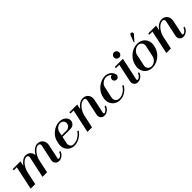

<svg xmlns="http://www.w3.org/2000/svg" viewBox="344 -2237 3724 3724"><g transform="rotate(-45 2206.5 -375.0)"><path d="M363.8 0Q434.1 -326.7 459 -445.8Q463.4 -466.3 449.5 -481.2Q435.5 -496.1 414.1 -496.1Q370.1 -496.1 325.2 -454.1Q288.1 -420.9 260 -369.1Q231.9 -317.4 219.2 -257.8L164.1 0H39.1L142.1 -483.9H59.1V-516.1H273.9L252 -413.1Q288.1 -465.8 332.5 -496.8Q377 -527.8 420.9 -527.8Q482.9 -527.8 522.2 -491Q561.5 -454.1 565.9 -395Q601.6 -456.1 649.7 -491.9Q697.8 -527.8 746.1 -527.8Q822.8 -527.8 862.8 -473.1Q902.8 -418.5 886.2 -339.8L824.2 -48.8Q821.8 -36.6 830.3 -29.1Q838.9 -21.5 851.1 -24.9Q880.9 -35.2 903.1 -58.8Q925.3 -82.5 931.2 -112.8H962.9Q951.7 -61 907.2 -24.4Q862.8 12.2 812 12.2Q760.3 12.2 731 -24.7Q701.7 -61.5 712.9 -112.8Q759.3 -326.7 784.2 -445.8Q788.6 -466.3 774.4 -481.2Q760.3 -496.1 738.8 -496.1Q694.8 -496.1 649.9 -454.1Q613.3 -421.4 585.4 -372.3Q557.6 -323.2 545.9 -267.1L488.8 0Z M1234.9 12.2Q1169.9 12.2 1120.1 -20.5Q1070.3 -53.2 1048.3 -110.6Q1026.4 -168 1040 -235.8L1048.8 -279.8Q1069.8 -382.3 1158.4 -455.1Q1247.1 -527.8 1350.1 -527.8Q1422.4 -527.8 1474.1 -490.2Q1504.4 -464.8 1517.6 -434.1Q1530.8 -403.3 1526.1 -375.7Q1521.5 -348.1 1506.3 -325Q1491.2 -301.8 1465.3 -287.8Q1439.5 -273.9 1409.7 -273.9H1186L1154.8 -129.9Q1152.3 -122.6 1153.3 -111.6Q1154.3 -100.6 1155.8 -88.4Q1157.2 -76.2 1163.8 -64Q1170.4 -51.8 1179.7 -42Q1189 -32.2 1205.1 -26.1Q1221.2 -20 1241.7 -20Q1308.6 -20 1369.6 -56.4Q1430.7 -92.8 1468.8 -151.9L1494.1 -137.2Q1450.7 -70.8 1379.6 -29.3Q1308.6 12.2 1234.9 12.2ZM1192.9 -306.2H1331.1Q1366.2 -306.2 1394.3 -328.9Q1422.4 -351.6 1429.7 -386.2Q1439.9 -434.6 1413.1 -465.3Q1386.2 -496.1 1342.8 -496.1Q1296.9 -496.1 1258.3 -464.1Q1219.7 -432.1 1210 -386.2Z M1958.5 -112.8Q1969.2 -162.1 1995.4 -284.7Q2021.5 -407.2 2029.8 -445.8Q2034.2 -466.3 2020 -481.7Q2005.9 -497.1 1984.4 -497.1V-496.1Q1935.1 -496.1 1886.7 -454.1Q1850.6 -423.3 1822.8 -377Q1794.9 -330.6 1780.8 -276.9L1721.7 0H1596.7L1699.7 -483.9H1616.7V-516.1H1831.5L1808.6 -409.2Q1845.7 -463.9 1894.3 -495.8Q1942.9 -527.8 1991.7 -527.8Q2068.4 -527.8 2108.4 -473.4Q2148.4 -418.9 2131.8 -340.8L2069.8 -48.8Q2068.4 -36.6 2077.4 -29.3Q2086.4 -22 2096.7 -24.9Q2125.5 -35.2 2147.9 -59.1Q2170.4 -83 2176.8 -112.8H2208.5Q2197.3 -61 2152.8 -24.4Q2108.4 12.2 2056.6 12.2Q2004.9 12.2 1976.1 -24.4Q1947.3 -61 1958.5 -112.8Z M2488.3 12.2Q2417.5 12.2 2365 -22.5Q2312.5 -57.1 2290.5 -117.2Q2268.6 -177.2 2283.7 -248Q2284.2 -250.5 2285.6 -257.3Q2287.1 -264.2 2287.6 -268.1Q2302.7 -338.4 2350.3 -398.2Q2397.9 -458 2465.1 -492.9Q2532.2 -527.8 2602.5 -527.8Q2626.5 -527.8 2651.4 -521.2Q2676.3 -514.6 2701.7 -500.7Q2727.1 -486.8 2747.8 -460.4Q2768.6 -434.1 2778.3 -398.9Q2783.7 -377.4 2775.6 -356.9Q2767.6 -336.4 2748.5 -325.2Q2725.6 -311 2699.2 -317.6Q2672.9 -324.2 2658.7 -347.2Q2644.5 -370.1 2651.1 -396.5Q2657.7 -422.9 2680.7 -437Q2694.8 -446.8 2712.4 -446.8Q2691.4 -470.2 2661.1 -483.2Q2630.9 -496.1 2596.7 -496.1Q2545.9 -496.1 2502.2 -460Q2458.5 -423.8 2447.8 -373L2398.4 -142.1Q2387.7 -91.3 2416 -55.7Q2444.3 -20 2494.6 -20Q2560.1 -20 2619.4 -59.6Q2678.7 -99.1 2707.5 -160.2L2733.4 -145Q2697.8 -76.2 2630.1 -32Q2562.5 12.2 2488.3 12.2Z M2874.5 -112.8 2953.6 -483.9H2861.3V-516.1H3085.4L2985.4 -49.8Q2983.9 -37.6 2992.4 -30Q3001 -22.5 3012.7 -25.9Q3042 -36.1 3064 -59.6Q3085.9 -83 3092.3 -112.8H3124.5Q3113.3 -61 3068.8 -24.4Q3024.4 12.2 2972.7 12.2Q2920.9 12.2 2892.1 -24.4Q2863.3 -61 2874.5 -112.8ZM2980.5 -655.8Q2980.5 -686 3001.5 -707Q3022.5 -728 3052.2 -728Q3081.5 -728 3103 -706.8Q3124.5 -685.5 3124.5 -655.8Q3124.5 -626 3103 -605Q3081.5 -584 3052.2 -584Q3022 -584 3001.2 -605Q2980.5 -626 2980.5 -655.8Z M3372.1 12.2Q3318.8 12.2 3274.9 -8.3Q3231 -28.8 3204.1 -64Q3177.2 -99.1 3165.8 -146.5Q3154.3 -193.8 3167 -248L3171.4 -268.1Q3186.5 -338.9 3233.9 -398.7Q3281.2 -458.5 3348.4 -493.2Q3415.5 -527.8 3486.3 -527.8Q3557.1 -527.8 3609.9 -493.2Q3662.6 -458.5 3684.6 -398.7Q3706.5 -338.9 3691.4 -268.1L3687 -248Q3671.9 -177.2 3624.5 -117.2Q3577.1 -57.1 3510 -22.5Q3442.9 12.2 3372.1 12.2ZM3282.2 -142.1Q3271.5 -91.8 3299.6 -55.9Q3327.6 -20 3378.4 -20Q3429.2 -20 3472.4 -55.9Q3515.6 -91.8 3526.4 -142.1L3576.2 -374Q3586.9 -424.3 3558.8 -460.2Q3530.8 -496.1 3480 -496.1Q3429.2 -496.1 3386 -460.2Q3342.8 -424.3 3332 -374ZM3460.4 -595.2 3516.1 -740.2Q3525.4 -758.3 3543 -761.2Q3560.5 -764.2 3570.3 -753.9Q3581.5 -744.6 3583 -730.5Q3584.5 -716.3 3576.2 -705.1L3472.2 -587.9Z M4122.1 -112.8Q4132.8 -162.1 4158.9 -284.7Q4185.1 -407.2 4193.4 -445.8Q4197.8 -466.3 4183.6 -481.7Q4169.4 -497.1 4147.9 -497.1V-496.1Q4098.6 -496.1 4050.3 -454.1Q4014.2 -423.3 3986.3 -377Q3958.5 -330.6 3944.3 -276.9L3885.3 0H3760.3L3863.3 -483.9H3780.3V-516.1H3995.1L3972.2 -409.2Q4009.3 -463.9 4057.9 -495.8Q4106.4 -527.8 4155.3 -527.8Q4231.9 -527.8 4272 -473.4Q4312 -418.9 4295.4 -340.8L4233.4 -48.8Q4231.9 -36.6 4241 -29.3Q4250 -22 4260.3 -24.9Q4289.1 -35.2 4311.5 -59.1Q4334 -83 4340.3 -112.8H4372.1Q4360.8 -61 4316.4 -24.4Q4272 12.2 4220.2 12.2Q4168.5 12.2 4139.6 -24.4Q4110.8 -61 4122.1 -112.8Z"/></g></svg>

Font: Fin Serif Display
Style: Italic
Weight: 400
Italic angle: -12°
Designer: J. Blake Harris
Version: Version 1.006;FEAKit 1.0